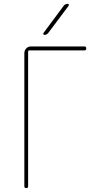

<svg xmlns="http://www.w3.org/2000/svg" viewBox="-20 -970 540 990"><path d="M209 -790Q205.1 -790 203.6 -793.5Q202.1 -796.9 204.1 -799.8L308.6 -940.4Q316.4 -950.2 329.1 -950.2Q333 -950.2 334.5 -946.8Q335.9 -943.4 334 -940.4L228.5 -799.8Q220.7 -790 209 -790ZM105.5 -9.8V-695.3Q105.5 -710 115.2 -720.2Q125 -730.5 139.6 -730.5H415Q424.8 -730.5 424.8 -720.2Q424.8 -710 415 -710H129.9Q125 -710 125 -705.1V-9.8Q125 0 115.2 0Q105.5 0 105.5 -9.8Z"/></svg>

Font: Rounded-X Mgen+ 1m thin
Style: Regular
Weight: 100
Designer: [Source Han Sans]
Ryoko NISHIZUKA  (kana & ideographs); Paul D. Hunt (Latin, Greek & Cyrillic); Wenlong ZHANG  (bopomofo
Version: Version 1.059.20150602